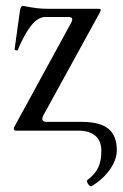

<svg xmlns="http://www.w3.org/2000/svg" viewBox="-20 -445 418 654"><path d="M290 189.5Q285.2 189.5 279.8 181.2Q276.9 176.8 276.1 173.3Q275.4 169.9 277.3 168.5Q303.7 148.4 314.5 125.7Q325.2 103 325.2 69.8Q325.2 34.2 304.4 17.1Q283.7 0 247.1 0H35.2Q26.9 0 26.9 -5.9Q26.9 -7.3 27.8 -11.2L222.2 -367.2Q226.1 -374 226.1 -379.4Q226.1 -387.2 211.9 -387.2H134.8Q111.3 -387.2 89.4 -361.8Q76.2 -346.2 62 -320.3Q47.9 -294.4 41 -274.9Q40.5 -273.4 38.3 -273.2Q36.1 -272.9 34.2 -273.4Q32.2 -273.9 30.8 -275.1Q29.3 -276.4 29.8 -277.8L47.9 -408.2Q49.8 -424.8 59.1 -424.8Q89.8 -418.9 107.2 -417Q124.5 -415 147 -415H315.9Q323.2 -415 323.2 -411.1Q323.2 -408.7 320.8 -403.8L127 -50.8Q124 -44.9 124 -39.1Q124 -35.6 127.7 -32.7Q131.3 -29.8 138.2 -29.8H261.2Q321.8 -29.3 349.9 -5.9Q377.9 17.6 377.9 66.9Q377.9 91.8 364.7 115.7Q351.6 139.6 331.8 158.7Q312 177.7 292 189Q291.5 189.5 290 189.5Z"/></svg>

Font: JuniusX
Style: Regular
Weight: 400
Designer: Peter S. Baker
Foundry: Briery Creek Software
Version: Version 1.004